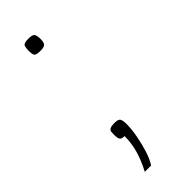

<svg xmlns="http://www.w3.org/2000/svg" viewBox="-181 -426 558 558"><g transform="rotate(-45 98.0 -147.5)"><path d="M42 109Q58 79 66 51Q74 23 74 -6Q61 -6 58 -12Q55 -18 55 -27Q55 -36 55.5 -42Q56 -48 62 -51Q68 -54 80 -54Q96 -54 99.5 -47.5Q103 -41 103 -28Q103 -5 98 21Q93 47 85.5 70.5Q78 94 68 109ZM76 -354Q58 -354 55 -360Q52 -366 52 -378Q52 -391 55 -397.5Q58 -404 76 -404Q94 -404 97.5 -397.5Q101 -391 101 -378Q101 -366 97 -360Q93 -354 76 -354Z"/></g></svg>

Font: Smooch Sans Thin
Style: Regular
Weight: 400
Version: Version 1.010